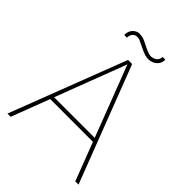

<svg xmlns="http://www.w3.org/2000/svg" viewBox="-240 -972 1091 1091"><g transform="rotate(45 305.5 -426.0)"><path d="M20 0 289 -700H322L591 0H565L372 -504Q369 -511 361.5 -530.5Q354 -550 343.5 -578Q333 -606 321 -636.5Q309 -667 298 -695L309 -694Q303 -676 292.5 -648Q282 -620 270.5 -590.5Q259 -561 250 -537Q241 -513 237 -503L46 0ZM120 -230 128 -253H485L493 -230ZM366 -784Q354 -784 338 -788.5Q322 -793 284 -812Q278 -815 262.5 -822.5Q247 -830 232 -830Q218 -830 206.5 -818.5Q195 -807 195 -785H173Q173 -816 190.5 -834Q208 -852 230 -852Q254 -852 275 -842Q296 -832 314 -823Q338 -812 347.5 -809Q357 -806 364 -806Q383 -806 399 -816.5Q415 -827 416 -851H438Q438 -830 428 -815Q418 -800 401.5 -792Q385 -784 366 -784Z"/></g></svg>

Font: Lexend Deca Thin
Style: Regular
Weight: 250
Designer: Bonnie Shaver-Troup, Thomas Jockin
Foundry: Lexend
Version: Version 1.007